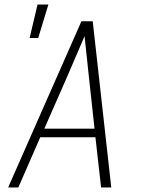

<svg xmlns="http://www.w3.org/2000/svg" viewBox="-20 -829 640 849"><path d="M16 0 340 -735H390L472 0H427L402 -222H158L61 0ZM176 -260H398L373 -490Q368 -535 363.5 -579.5Q359 -624 354 -669Q335 -624 315.5 -579.5Q296 -535 277 -490ZM111 -661 146 -809H194L149 -661Z"/></svg>

Font: Iosevka Aile Extralight
Style: Italic
Weight: 200
Italic angle: -9°
Designer: Belleve Invis
Foundry: Belleve Invis
Version: Version 31.1.0; ttfautohint (v1.8.4)